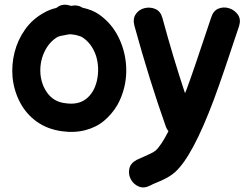

<svg xmlns="http://www.w3.org/2000/svg" viewBox="-20 -563 1063 824"><path d="M625 233Q634 228 651 221Q668 214 670 213Q709 196 732 175Q807 107 898 -136Q939 -247 1006 -451Q1015 -480 1001 -500Q987 -520 963.5 -527.5Q940 -535 917.5 -526Q895 -517 886 -487Q806 -246 781 -180L774 -163Q724 -313 677 -486Q669 -515 646.5 -524.5Q624 -534 600 -528Q576 -522 562.5 -502Q549 -482 557 -452Q622 -216 692 -19Q696 -8 703 0Q672 61 648 83Q640 90 620 99Q569 122 567 123Q540 137 535 161Q530 185 541.5 206.5Q553 228 575.5 237.5Q598 247 625 233ZM261 -120Q215 -125 187.5 -158.5Q160 -192 154 -241Q149 -293 169.5 -338Q190 -383 228 -405Q237 -409 257 -412Q262 -413 272 -415L282 -416H284Q299 -414 305 -413Q326 -408 335 -402Q374 -376 392 -324Q408 -272 396 -217Q384 -165 349 -138Q315 -112 261 -120ZM244 0Q299 8 346.5 -4.5Q394 -17 427 -45Q460 -73 483 -111Q504 -148 514 -191Q527 -248 518.5 -307Q510 -366 481 -417.5Q452 -469 402 -503Q375 -521 334 -530Q313 -544 287 -538H285Q282 -539 277 -540Q246 -549 222 -529Q192 -522 170 -509Q120 -482 88 -437Q56 -392 42.5 -338.5Q29 -285 34 -230Q40 -173 66 -123.5Q92 -74 137 -41.5Q182 -9 244 0Z"/></svg>

Font: Balsamiq Sans
Style: Bold
Weight: 700
Designer: Michael Angeles
Foundry: Balsamiq SRL
Version: Version 1.020; ttfautohint (v1.8.4.7-5d5b);gftools[0.9.26]